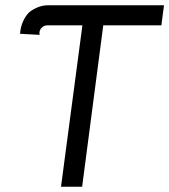

<svg xmlns="http://www.w3.org/2000/svg" viewBox="-20 -706 641 727"><path d="M159 -610Q145 -610 136 -599Q127 -588 130 -574L56 -578Q57 -600 66 -622Q75 -644 91 -660Q125 -686 162 -686H601L591 -610H371L291 1H211L292 -610Z"/></svg>

Font: Bellota
Style: Bold Italic
Weight: 700
Italic angle: -7.5°
Designer: Kemie Guaida
Foundry: Kemie Guaida
Version: Version 4.001